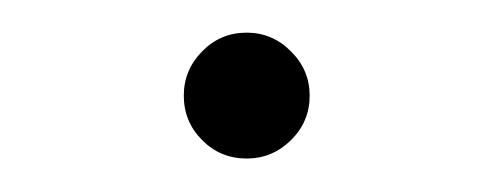

<svg xmlns="http://www.w3.org/2000/svg" viewBox="-20 -92 300 117"><path d="M130.3 4.6Q114.3 4.6 103.2 -6.6Q92 -17.8 92 -33.7Q92 -49.4 103.2 -60.7Q114.3 -72.1 130.3 -72.1Q146 -72.1 157.3 -60.7Q168.7 -49.4 168.7 -33.7Q168.7 -17.8 157.3 -6.6Q146 4.6 130.3 4.6Z"/></svg>

Font: Inter UI Extra Light
Style: Regular
Weight: 200
Designer: Rasmus Andersson
Foundry: rsms
Version: 3.2;8d6f07862